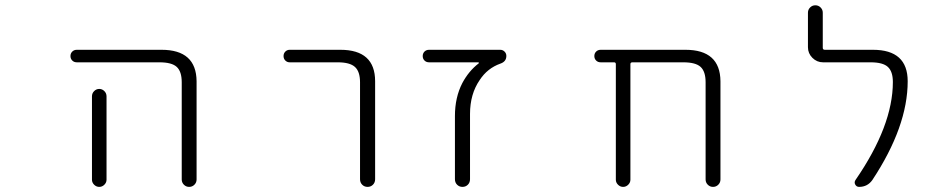

<svg xmlns="http://www.w3.org/2000/svg" viewBox="-20 -735 3540 733"><path d="M273.4 -497.1Q262.7 -497.1 255.9 -503.9Q249 -510.7 249 -521Q249 -531.2 255.9 -538.1Q262.7 -544.9 273.4 -544.9H596.7Q729.5 -544.9 730.5 -424.8V-49.8Q730.5 -38.1 722.2 -29.8Q713.9 -21.5 702.1 -21.5Q690.4 -21.5 682.1 -29.8Q673.8 -38.1 673.8 -49.8V-420.9Q673.8 -461.9 654.8 -479.5Q635.7 -497.1 588.9 -497.1ZM386.7 -367.2V-72.3V-48.8Q386.7 -38.1 378.4 -29.8Q370.1 -21.5 358.9 -21.5Q347.7 -21.5 339.4 -29.8Q331.1 -38.1 331.1 -48.8V-72.3V-367.2Q331.1 -378.9 339.4 -387.2Q347.7 -395.5 358.9 -395.5Q370.1 -395.5 378.4 -387.2Q386.7 -378.9 386.7 -367.2Z M1085.9 -497.1Q1076.2 -497.1 1069.3 -503.9Q1062.5 -510.7 1062.5 -521Q1062.5 -531.2 1069.3 -538.1Q1076.2 -544.9 1085.9 -544.9H1279.3Q1412.1 -544.9 1412.1 -424.8V-50.8Q1412.1 -38.1 1403.8 -29.8Q1395.5 -21.5 1383.3 -21.5Q1371.1 -21.5 1362.8 -29.8Q1354.5 -38.1 1354.5 -50.8V-420.9Q1354.5 -461.9 1335 -479.5Q1315.4 -497.1 1269.5 -497.1Z M1807.6 -493.2Q1808.6 -494.1 1808.1 -495.6Q1807.6 -497.1 1805.7 -497.1H1618.2Q1607.4 -497.1 1600.6 -503.9Q1593.8 -510.7 1593.8 -521Q1593.8 -531.2 1600.6 -538.1Q1607.4 -544.9 1618.2 -544.9H1889.6Q1899.4 -544.9 1906.2 -538.1Q1913.1 -531.2 1913.1 -521.5Q1913.1 -500 1890.6 -492.2Q1840.8 -474.6 1811.5 -429.7Q1774.4 -376 1774.4 -299.8V-50.8Q1774.4 -38.1 1766.1 -29.8Q1757.8 -21.5 1745.6 -21.5Q1733.4 -21.5 1725.1 -29.8Q1716.8 -38.1 1716.8 -50.8V-292Q1716.8 -363.3 1745.1 -418Q1769.5 -463.9 1807.6 -493.2Z M2673.8 -420.9Q2673.8 -461.9 2654.8 -479.5Q2635.7 -497.1 2588.9 -497.1H2394.5Q2386.7 -497.1 2386.7 -490.2V-48.8Q2386.7 -38.1 2378.4 -29.8Q2370.1 -21.5 2358.9 -21.5Q2347.7 -21.5 2339.4 -29.8Q2331.1 -38.1 2331.1 -48.8V-490.2Q2331.1 -497.1 2324.2 -497.1H2273.4Q2262.7 -497.1 2255.9 -503.9Q2249 -510.7 2249 -521Q2249 -531.2 2255.9 -538.1Q2262.7 -544.9 2273.4 -544.9H2596.7Q2729.5 -544.9 2730.5 -424.8V-49.8Q2730.5 -38.1 2722.2 -29.8Q2713.9 -21.5 2702.1 -21.5Q2690.4 -21.5 2682.1 -29.8Q2673.8 -38.1 2673.8 -49.8Z M3312.5 -544.9Q3445.3 -544.9 3445.3 -424.8Q3445.3 -252 3310.5 -47.9Q3292 -21.5 3259.8 -21.5Q3250 -21.5 3245.1 -30.3Q3240.2 -39.1 3246.1 -47.9Q3388.7 -254.9 3388.7 -421.9Q3388.7 -461.9 3369.6 -479.5Q3350.6 -497.1 3303.7 -497.1H3122.1Q3098.6 -497.1 3081.5 -514.2Q3064.5 -531.2 3064.5 -554.7V-686.5Q3064.5 -698.2 3072.8 -706.5Q3081.1 -714.8 3092.8 -714.8Q3104.5 -714.8 3112.8 -706.5Q3121.1 -698.2 3121.1 -686.5V-552.7Q3121.1 -544.9 3128.9 -544.9Z"/></svg>

Font: Rounded Mgen+ 1mn light
Style: Regular
Weight: 200
Designer: [Source Han Sans]
Ryoko NISHIZUKA  (kana & ideographs); Paul D. Hunt (Latin, Greek & Cyrillic); Wenlong ZHANG  (bopomofo
Version: Version 1.059.20150602